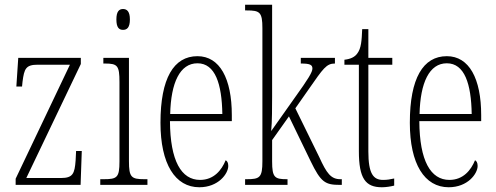

<svg xmlns="http://www.w3.org/2000/svg" viewBox="-20 -780 2092 810"><path d="M46 0H320L325 -143H301L299 -103C295 -47 287 -29 237 -29H91L321 -510V-536H57L49 -415H73L75 -435C82 -490 89 -507 139 -507H275L46 -26Z M499 -654C516 -654 528 -664 528 -698C528 -731 516 -742 499 -742C482 -742 471 -731 471 -698C471 -664 482 -654 499 -654ZM403 0H602V-24H589C534 -24 524 -32 524 -100V-536H416V-512H423C476 -512 484 -503 484 -434V-99C484 -31 474 -24 418 -24H403Z M821 10C901 10 943 -47 943 -80C943 -94 938 -101 932 -104C915 -62 882 -21 824 -21C745 -21 698 -101 697 -269H958V-294C958 -449 907 -543 813 -543C713 -543 657 -450 657 -262C657 -88 719 10 821 10ZM918 -299H698C701 -431 739 -513 813 -513C888 -513 916 -426 918 -299Z M1014 0H1193V-24H1190C1139 -24 1128 -31 1128 -99V-189L1199 -289L1290 -101C1334 -10 1352 0 1415 0H1422V-24H1416C1376 -24 1358 -49 1327 -117L1226 -323L1282 -403C1344 -492 1357 -512 1393 -512V-536H1249V-512C1287 -512 1298 -507 1298 -491C1298 -476 1282 -449 1223 -367L1124 -227C1128 -263 1128 -337 1128 -373V-760H1014V-736H1021C1076 -736 1087 -729 1087 -661V-100C1087 -31 1076 -24 1021 -24H1014Z M1591 10C1608 10 1627 7 1643 3V-27C1625 -23 1613 -21 1596 -21C1555 -21 1534 -47 1534 -141V-507H1635V-536H1534V-657H1508C1506 -609 1504 -576 1487 -554C1477 -540 1460 -531 1433 -528V-507H1494V-142C1494 -27 1522 10 1591 10Z M1873 10C1953 10 1995 -47 1995 -80C1995 -94 1990 -101 1984 -104C1967 -62 1934 -21 1876 -21C1797 -21 1750 -101 1749 -269H2010V-294C2010 -449 1959 -543 1865 -543C1765 -543 1709 -450 1709 -262C1709 -88 1771 10 1873 10ZM1970 -299H1750C1753 -431 1791 -513 1865 -513C1940 -513 1968 -426 1970 -299Z"/></svg>

Font: Noto Serif Sinhala ExtraCondensed ExtraLight
Style: Regular
Weight: 200
Width: 2
Designer: Jelle Bosma - Monotype Design Team
Foundry: Monotype Imaging Inc.
Version: Version 2.007